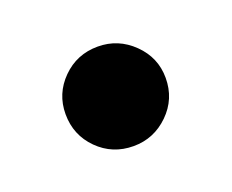

<svg xmlns="http://www.w3.org/2000/svg" viewBox="-45 -560 353 292"><g transform="rotate(-20 131.0 -413.5)"><path d="M131 -333Q97 -333 73.5 -356.5Q50 -380 50 -414Q50 -447 73.5 -470.5Q97 -494 131 -494Q164 -494 188 -470.5Q212 -447 212 -414Q212 -380 188 -356.5Q164 -333 131 -333Z"/></g></svg>

Font: Zen Kaku Gothic Antique Black
Style: Regular
Weight: 900
Designer: Yoshimichi Ohira
Foundry: Positype
Version: Version 1.001